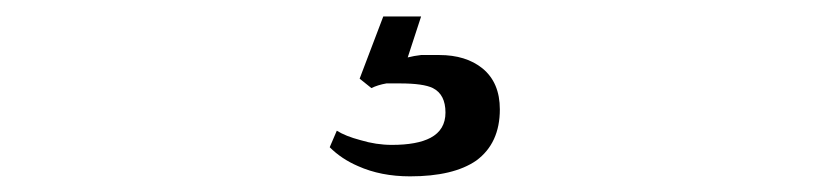

<svg xmlns="http://www.w3.org/2000/svg" viewBox="-20 -78 1040 238"><path d="M425.8 19.5 440.4 31.2Q448.2 27.3 459 25.4Q464.8 25.4 475.6 25.4Q504.9 25.4 516.6 31.2Q532.2 39.1 532.2 61.5Q532.2 83 513.7 92.8Q497.1 101.6 465.8 101.6Q446.3 101.6 426.8 95.7Q408.2 90.8 397.5 84L388.7 104.5Q403.3 119.1 423.8 127.9Q452.1 140.6 488.3 140.6Q542 140.6 570.3 121.1Q599.6 99.6 599.6 57.6Q599.6 24.4 578.1 6.8Q557.6 -9.8 524.4 -9.8Q510.7 -9.8 502 -9.8Q493.2 -8.8 485.4 -6.8L502 -57.6H455.1Z"/></svg>

Font: GulimChe
Style: Regular
Weight: 400
Monospace: yes
Version: Version 2.21